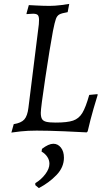

<svg xmlns="http://www.w3.org/2000/svg" viewBox="-20 -666 525 979"><path d="M478 -182Q473 -167 457 -112Q441 -57 427 4L422 9Q395 7 309 3.5Q223 0 167 0Q122 0 85 4Q48 8 38 10L50 -33Q88 -39 104 -57Q120 -75 125 -117L178 -542Q179 -551 179 -564Q179 -583 172.5 -589.5Q166 -596 149 -596Q139 -596 129.5 -595Q120 -594 116 -594L115 -597L127 -640Q128 -640 165 -638Q202 -636 233 -636Q259 -636 291 -640Q323 -644 333 -646L325 -604Q295 -599 283 -592.5Q271 -586 265 -569.5Q259 -553 250 -508Q234 -422 211 -268.5Q188 -115 188 -91Q188 -70 194 -59.5Q200 -49 216 -45Q232 -41 264 -41Q323 -41 352.5 -51Q382 -61 399.5 -89.5Q417 -118 435 -182L477 -186ZM252 67Q275 67 290.5 86.5Q306 106 306 138Q306 187 268 226.5Q230 266 178 293L160 278V268Q191 249 211.5 221.5Q232 194 232 169Q232 150 221 133.5Q210 117 192 107L194 93Q228 67 252 67Z"/></svg>

Font: Alegreya SC
Style: Italic
Weight: 400
Italic angle: -7°
Designer: Juan Pablo del Peral
Foundry: Huerta Tipografica
Version: Version 2.007; ttfautohint (v1.6)